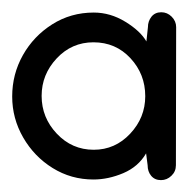

<svg xmlns="http://www.w3.org/2000/svg" viewBox="-20 -817 309 315"><path d="M133.8 -796.4Q161.1 -796.4 185.8 -781.2Q210.4 -766.1 220.2 -749L222.7 -772.5Q222.7 -782.2 228.5 -789.6Q234.4 -796.9 244.6 -796.9Q254.4 -796.9 261.7 -789.6Q269 -782.2 269 -772.5V-772L268.6 -545.9Q268.6 -535.6 261.2 -528.6Q253.9 -521.5 244.1 -521.5Q233.9 -521.5 228 -528.6Q222.2 -535.6 222.2 -545.9L219.7 -565.4Q207 -543.5 182.4 -533Q157.7 -522.5 133.3 -522.5Q96.7 -522.5 66.4 -541.3Q36.1 -560.1 18.1 -591.3Q0 -622.6 0 -658.7Q0 -695.3 17.6 -726.6Q35.2 -757.8 65.7 -777.1Q96.2 -796.4 133.8 -796.4ZM218.3 -659.2Q218.3 -695.3 194.1 -721.4Q169.9 -747.6 133.3 -747.6Q97.7 -747.6 73 -721.2Q48.3 -694.8 48.3 -659.7Q48.3 -624 73.2 -597.7Q98.1 -571.3 133.8 -571.3Q168.9 -571.3 193.6 -597.7Q218.3 -624 218.3 -659.2Z"/></svg>

Font: Manjari
Style: Bold
Weight: 700
Designer: Santhosh Thottingal <santhosh.thottingal@gmail.com>
Version: Version 2.000